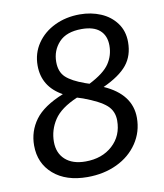

<svg xmlns="http://www.w3.org/2000/svg" viewBox="-79 -743 701 820"><g transform="rotate(-10 271.5 -333.0)"><path d="M486 -201Q486 -140 453 -91Q420 -42 363 -15Q306 12 235 12Q142 12 87.5 -35.5Q33 -83 33 -160Q33 -222 69 -271Q105 -320 192 -355Q107 -402 107 -494Q107 -547 135.5 -589Q164 -631 213 -654.5Q262 -678 322 -678Q371 -678 412.5 -660.5Q454 -643 479.5 -608.5Q505 -574 505 -526Q505 -467 473 -427.5Q441 -388 369 -355Q486 -303 486 -201ZM188 -495Q188 -452 213 -428.5Q238 -405 294 -385L312 -379Q377 -412 400.5 -447Q424 -482 424 -525Q424 -568 397.5 -591.5Q371 -615 319 -615Q253 -615 220.5 -580Q188 -545 188 -495ZM401 -204Q401 -245 372.5 -270.5Q344 -296 274 -322L249 -330Q176 -299 147.5 -255.5Q119 -212 119 -161Q119 -112 150.5 -83.5Q182 -55 238 -55Q310 -55 355.5 -96.5Q401 -138 401 -204Z"/></g></svg>

Font: Fira Sans TEST Book
Style: Italic
Weight: 350
Italic angle: -8°
Designer: Carrois Corporate & Edenspiekermann AG
Foundry: Carrois Corporate GbR & Edenspiekermann AG
Version: Version 4.201